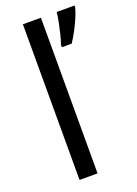

<svg xmlns="http://www.w3.org/2000/svg" viewBox="-145 -820 628 881"><g transform="rotate(-20 168.5 -380.0)"><path d="M173 0H85V-760H173ZM337 -751Q333 -733 321.5 -706Q310 -679 295 -650.5Q280 -622 265 -600H217V-612Q224 -631 230.5 -657.5Q237 -684 242.5 -711.5Q248 -739 250 -760H337Z"/></g></svg>

Font: Noto Sans Medefaidrin
Style: Regular
Weight: 400
Designer: Dalton Maag Ltd
Foundry: Dalton Maag Ltd
Version: Version 1.002; ttfautohint (v1.8.4.7-5d5b)